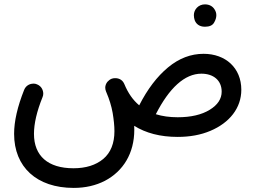

<svg xmlns="http://www.w3.org/2000/svg" viewBox="-20 -601 1192 897"><path d="M45.9 24.4C45.9 179.2 151.4 276.9 324.2 276.9C378.9 276.9 427.7 265.6 470.2 243.7C555.7 198.7 607.4 115.2 607.4 5.4C607.4 -1 607.4 -6.8 606.9 -13.2C661.1 20.5 728 38.6 810.1 38.6C867.2 38.6 918 29.3 962.9 10.3C1052.2 -27.3 1107.4 -96.2 1107.4 -181.6C1107.4 -283.7 1033.7 -349.6 931.2 -349.6C871.6 -349.6 816.4 -328.6 765.1 -286.1C713.9 -243.7 668.9 -184.6 630.4 -108.9C601.1 -133.3 578.1 -166.5 561 -208C553.7 -225.1 540.5 -234.4 521.5 -235.8H517.1C511.7 -235.8 506.3 -234.9 501 -232.9C493.2 -229.5 486.8 -224.6 481.4 -218.3C475.1 -210 471.7 -200.7 471.7 -191.4C471.7 -185.1 473.1 -179.2 475.6 -172.9C476.1 -171.4 476.6 -170.4 477.1 -169.4C490.7 -137.7 500.5 -106 506.3 -73.7C511.7 -41 514.6 -12.7 514.6 11.7C514.6 68.8 497.1 112.3 462.4 141.6C427.7 170.4 381.3 185.1 323.2 185.1C204.1 185.1 138.7 127.4 138.7 24.4C138.7 -23.4 151.9 -80.6 178.7 -147C181.2 -152.3 182.1 -158.2 182.1 -163.6C182.1 -176.8 175.8 -197.8 152.8 -207C147.5 -209.5 141.6 -210.4 136.2 -210.4C124 -210.4 102.1 -204.6 92.8 -181.2C61.5 -102.5 45.9 -34.2 45.9 24.4ZM920.9 -256.8C977.1 -256.8 1015.6 -225.6 1015.6 -172.9C1015.6 -139.2 997.1 -110.8 959.5 -87.9C921.9 -64.9 872.1 -53.2 810.1 -53.2C772 -53.2 737.8 -58.1 708 -67.4C770.5 -189.9 842.8 -256.8 920.9 -256.8ZM885.7 -530.3C885.7 -521.5 887.2 -513.7 889.6 -506.8C895.5 -490.7 909.7 -476.1 937.5 -476.1C958.5 -476.1 972.7 -482.4 980 -495.1C987.3 -507.3 990.7 -519 990.7 -529.8C990.7 -540 987.8 -548.8 982.4 -557.1C974.1 -570.8 959 -580.6 937.5 -580.6C906.7 -580.6 885.7 -556.2 885.7 -530.3Z"/></svg>

Font: Mikhak Medium
Style: Regular
Weight: 500
Designer: Amin Abedi
Version: Version 3.2